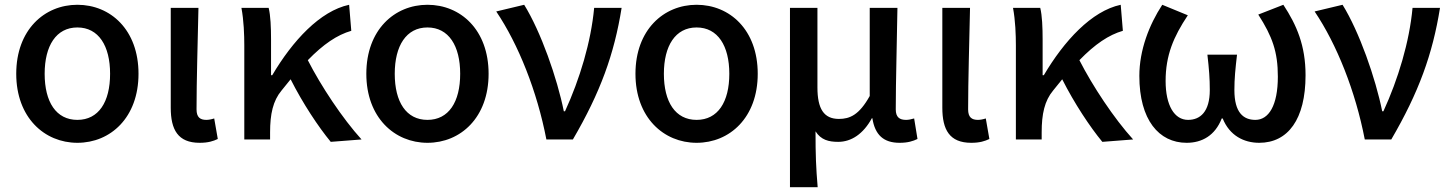

<svg xmlns="http://www.w3.org/2000/svg" viewBox="-20 -584 6071 804"><path d="M304 14C443 14 560 -92 560 -275C560 -459 443 -564 304 -564C166 -564 48 -459 48 -275C48 -92 166 14 304 14ZM304 -82C215 -82 167 -157 167 -275C167 -392 215 -469 304 -469C393 -469 441 -392 441 -275C441 -157 393 -82 304 -82Z M816 14C852 14 873 7 892 -2L877 -88C865 -84 853 -82 844 -82C818 -82 803 -93 803 -126C803 -246 808 -408 811 -551H695V-133C695 -41 725 14 816 14Z M1365 10 1494 0C1414 -88 1324 -224 1269 -332C1334 -399 1392 -438 1451 -455L1442 -564C1320 -538 1205 -413 1120 -269H1115V-419C1115 -469 1113 -519 1105 -551H991C1001 -498 1003 -437 1003 -394V0H1111V-30C1111 -106 1123 -162 1159 -205L1197 -252C1248 -151 1313 -53 1365 10Z M1770 14C1909 14 2026 -92 2026 -275C2026 -459 1909 -564 1770 -564C1632 -564 1514 -459 1514 -275C1514 -92 1632 14 1770 14ZM1770 -82C1681 -82 1633 -157 1633 -275C1633 -392 1681 -469 1770 -469C1859 -469 1907 -392 1907 -275C1907 -157 1859 -82 1770 -82Z M2268 0H2379C2494 -197 2552 -357 2583 -551H2468C2455 -409 2408 -253 2346 -118H2341C2313 -257 2245 -451 2175 -564L2058 -536C2151 -398 2229 -202 2268 0Z M2897 14C3036 14 3153 -92 3153 -275C3153 -459 3036 -564 2897 -564C2759 -564 2641 -459 2641 -275C2641 -92 2759 14 2897 14ZM2897 -82C2808 -82 2760 -157 2760 -275C2760 -392 2808 -469 2897 -469C2986 -469 3034 -392 3034 -275C3034 -157 2986 -82 2897 -82Z M3288 200H3404C3397 117 3395 66 3395 -34C3418 2 3450 10 3490 10C3545 10 3595 -23 3631 -89H3633C3644 -19 3680 14 3747 14C3782 14 3803 7 3822 -2L3808 -88C3795 -84 3784 -82 3774 -82C3747 -82 3731 -93 3731 -126C3731 -246 3736 -408 3738 -551H3622V-182C3578 -103 3539 -86 3493 -86C3430 -86 3403 -128 3403 -218V-551H3288Z M4047 14C4083 14 4104 7 4123 -2L4108 -88C4096 -84 4084 -82 4075 -82C4049 -82 4034 -93 4034 -126C4034 -246 4039 -408 4042 -551H3926V-133C3926 -41 3956 14 4047 14Z M4596 10 4725 0C4645 -88 4555 -224 4500 -332C4565 -399 4623 -438 4682 -455L4673 -564C4551 -538 4436 -413 4351 -269H4346V-419C4346 -469 4344 -519 4336 -551H4222C4232 -498 4234 -437 4234 -394V0H4342V-30C4342 -106 4354 -162 4390 -205L4428 -252C4479 -151 4544 -53 4596 10Z M4949 14C5013 14 5068 -16 5096 -88H5100C5129 -16 5189 14 5253 14C5373 14 5447 -84 5447 -269C5447 -393 5410 -479 5354 -564L5249 -523C5308 -431 5331 -367 5331 -263C5331 -141 5292 -82 5237 -82C5187 -82 5149 -112 5149 -207C5149 -255 5153 -294 5160 -355H5036C5043 -294 5046 -255 5046 -207C5046 -116 5006 -82 4955 -82C4898 -82 4861 -142 4861 -245C4861 -352 4894 -430 4954 -520L4847 -564C4792 -480 4751 -374 4751 -266C4751 -82 4833 14 4949 14Z M5695 0H5806C5921 -197 5979 -357 6010 -551H5895C5882 -409 5835 -253 5773 -118H5768C5740 -257 5672 -451 5602 -564L5485 -536C5578 -398 5656 -202 5695 0Z"/></svg>

Font: Noto Sans CJK HK Medium
Style: Regular
Weight: 500
Designer: Ryoko NISHIZUKA 西塚涼子 (kana, bopomofo & ideographs); Paul D. Hunt (Latin, Greek & Cyrillic); Sandoll Communications 산돌커뮤니
Foundry: Adobe
Version: Version 2.004;hotconv 1.0.118;makeotfexe 2.5.65603